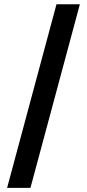

<svg xmlns="http://www.w3.org/2000/svg" viewBox="-20 -782 413 911"><path d="M358.9 -761.7 124.5 109.4H13.7L248 -761.7Z"/></svg>

Font: Inter 18pt SemiBold
Style: Regular
Weight: 600
Designer: Rasmus Andersson
Foundry: rsms
Version: Version 4.001;git-66647c0bb